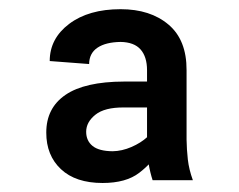

<svg xmlns="http://www.w3.org/2000/svg" viewBox="-20 -742 527 424"><path d="M304.7 -420.9V-586.9Q304.7 -616.5 290.5 -632.7Q276.3 -648.9 246.3 -649.4Q213.5 -648.9 195.3 -636.7Q177.1 -624.5 176.8 -600.6L89.8 -607.2Q89.8 -656.9 132.8 -689.3Q175.8 -721.7 246.3 -721.7Q312 -721.7 352.1 -687.7Q392.3 -653.8 392 -586.9V-433.6Q392.3 -412.3 394.8 -389.8Q397.4 -367.4 405.9 -344.1H317Q311.6 -360.6 308.2 -380.4Q304.7 -400.2 304.7 -420.9ZM326.8 -561.9V-504.7H253.7Q210.9 -505 190.6 -488.6Q170.3 -472.3 170.3 -451Q170.3 -431.3 184.3 -419.8Q198.3 -408.3 228.7 -408Q249.3 -408.3 270.3 -417.4Q291.2 -426.5 305.5 -439.6Q319.7 -452.6 319.5 -464.8L328.3 -406.6Q316.7 -382.8 287.5 -360.4Q258.3 -337.9 206.6 -337.9Q147.1 -337.9 114.6 -368.4Q82.1 -398.9 82.2 -449.2Q82.1 -503.4 124.6 -532.5Q167.1 -561.6 253.7 -561.9Z"/></svg>

Font: GitLab Sans
Style: Regular
Weight: 400
Designer: Rasmus Andersson
Foundry: Modifications by GitLab B.V., manufactured by rsms
Version: Version 4.000;git-c8fb6b7